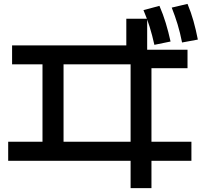

<svg xmlns="http://www.w3.org/2000/svg" viewBox="-20 -875 1040 985"><path d="M650 90V-50H22V-148H198V-545H42V-642H628V-779H735V-620H942V-525H757V-148H962V-50H757V90ZM306 -148H650V-545H306ZM772 -645Q761 -695 747.5 -738Q734 -781 716 -823L798 -845Q817 -801 830.5 -756.5Q844 -712 855 -662ZM914 -657Q904 -708 891 -750.5Q878 -793 861 -836L942 -855Q960 -812 972.5 -767.5Q985 -723 995 -672Z"/></svg>

Font: M PLUS 1 Code Medium
Style: Regular
Weight: 500
Designer: Coji Morishita
Foundry: UNDERFOREST DESIGN
Version: Version 1.002